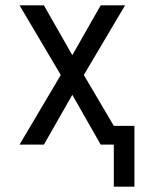

<svg xmlns="http://www.w3.org/2000/svg" viewBox="-20 -540 540 717"><path d="M405 157V0H356L250 -186L144 0H53L207 -260L53 -520H144L250 -334L356 -520H447L293 -260L405 -70H482V157Z"/></svg>

Font: Iosevka Term
Style: Regular
Weight: 400
Monospace: yes
Designer: Belleve Invis
Foundry: Belleve Invis
Version: Version 30.0.1